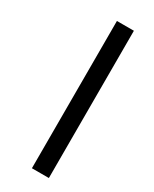

<svg xmlns="http://www.w3.org/2000/svg" viewBox="-204 -795 715 892"><g transform="rotate(30 153.0 -349.0)"><path d="M140 46V-744H231V46Z"/></g></svg>

Font: Noto Sans Telugu UI ExtraCondensed Medium
Style: Regular
Weight: 500
Width: 2
Designer: Jelle Bosma - Monotype Design Team
Foundry: Monotype Imaging Inc.
Version: Version 2.005; ttfautohint (v1.8.4.7-5d5b)